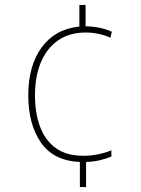

<svg xmlns="http://www.w3.org/2000/svg" viewBox="-20 -744 570 774"><path d="M302 -91Q195 -96 144.5 -170Q94 -244 94 -360Q94 -479 148 -553Q202 -627 300 -637V-724H325V-638Q385 -637 431 -616L425 -592Q400 -603 375 -608Q350 -613 326 -613Q260 -613 214 -581Q168 -549 144.5 -492Q121 -435 121 -360Q121 -288 141.5 -233Q162 -178 205 -147Q248 -116 316 -116Q346 -116 375.5 -122Q405 -128 429 -138V-113Q411 -105 384.5 -98.5Q358 -92 327 -91V10H302Z"/></svg>

Font: Noto Sans Mono Condensed Thin
Style: Regular
Weight: 100
Width: 3
Designer: Monotype Design Team
Foundry: Monotype Imaging Inc.
Version: Version 2.014; ttfautohint (v1.8.4.7-5d5b)